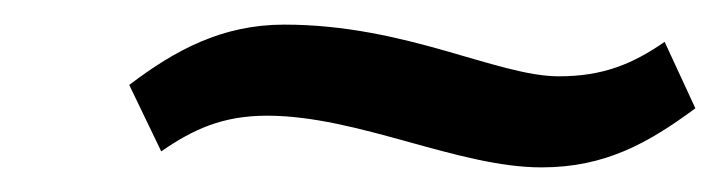

<svg xmlns="http://www.w3.org/2000/svg" viewBox="-20 -362 585 156"><path d="M85 -293 111 -239C137 -257 161 -268 197 -268C271 -268 352 -226 420 -226C472 -226 507 -246 545 -274L520 -328C494 -310 470 -300 434 -300C384 -300 310 -342 211 -342C160 -342 122 -321 85 -293Z"/></svg>

Font: Charger Sport
Style: ExtObl
Weight: 400
Designer: Jasper
Foundry: Cannot Into Space Fonts
Version: Version 1.1